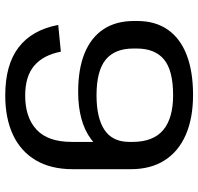

<svg xmlns="http://www.w3.org/2000/svg" viewBox="-32 -716 756 732"><g transform="rotate(-90 346.0 -350.0)"><path d="M67 -451Q67 -534 101 -591.5Q135 -649 198 -678.5Q261 -708 348 -708Q465 -708 531.5 -657Q598 -606 617 -506L515 -496Q502 -563 461.5 -597.5Q421 -632 348 -632Q264 -632 217.5 -588.5Q171 -545 171 -455V-229H67ZM350 8Q262 8 198.5 -19.5Q135 -47 101 -100Q67 -153 67 -229L115 -238Q115 -331 181 -380.5Q247 -430 362 -430Q449 -430 509 -405.5Q569 -381 600.5 -333.5Q632 -286 632 -217V-205Q632 -136 599 -88.5Q566 -41 503 -16.5Q440 8 350 8ZM349 -68Q443 -68 485 -102.5Q527 -137 527 -207V-219Q527 -291 484 -325.5Q441 -360 349 -360Q262 -360 216.5 -329.5Q171 -299 171 -235V-223Q171 -144 216 -106Q261 -68 349 -68Z"/></g></svg>

Font: Pathway Extreme Medium
Style: Regular
Weight: 500
Designer: Eduardo Rodriguez Tunni
Foundry: Eduardo Rodriguez Tunni
Version: Version 1.001;gftools[0.9.26]